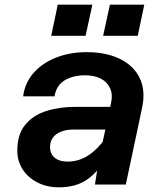

<svg xmlns="http://www.w3.org/2000/svg" viewBox="-20 -789 690 821"><path d="M386 0 403 -108 455 -349Q463 -385 450.5 -412Q438 -439 410.5 -453Q383 -467 344 -467Q292 -467 256.5 -445.5Q221 -424 213 -377H79Q86 -434 123 -476.5Q160 -519 219 -542.5Q278 -566 351 -566Q434 -566 493 -537Q552 -508 577.5 -455Q603 -402 588 -330L518 0ZM231 12Q181 12 140.5 -8.5Q100 -29 77 -64.5Q54 -100 54 -145Q54 -214 87.5 -255Q121 -296 177 -314Q233 -332 301 -332H466L445 -235H295Q248 -235 221 -215Q194 -195 194 -160Q194 -131 214 -114.5Q234 -98 268 -98Q317 -98 357 -124Q397 -150 431 -198L427 -102Q389 -43 343.5 -15.5Q298 12 231 12ZM421 -636 450 -769H597L569 -636ZM199 -636 227 -769H375L346 -636Z"/></svg>

Font: Azeret Mono Thin SemiBold
Style: Italic
Weight: 600
Italic angle: -12°
Version: Version 1.002